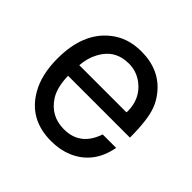

<svg xmlns="http://www.w3.org/2000/svg" viewBox="-146 -682 847 847"><g transform="rotate(45 278.0 -258.0)"><path d="M127 -234Q129 -162 155 -122Q199 -54 281 -54Q383 -54 418 -159H502Q480 -39 376 5Q332 23 278 23Q142 23 79 -87Q40 -154 40 -255Q40 -414 134 -490Q193 -539 280 -539Q396 -539 460 -457Q470 -444 478 -430.5Q486 -417 492 -401Q513 -347 513 -234ZM423 -302 424 -308Q424 -388 365 -433Q327 -462 279 -462Q193 -462 153 -387Q133 -351 129 -302Z"/></g></svg>

Font: Ekushey Amar Bangla
Style: Regular
Weight: 400
Designer: Al Mamun Sumon
Foundry: Al Mamun Sumon
Version: Version 1.0